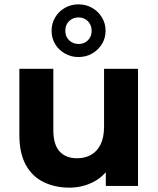

<svg xmlns="http://www.w3.org/2000/svg" viewBox="-20 -854 727 882"><path d="M299 8Q232 8 179.5 -18Q127 -44 98 -97.5Q69 -151 69 -234V-538H225V-257Q225 -190 253.5 -158.5Q282 -127 334 -127Q370 -127 398 -142.5Q426 -158 442 -190.5Q458 -223 458 -272V-538H614V0H466V-148L493 -105Q466 -49 413.5 -20.5Q361 8 299 8ZM340 -592Q306 -592 277.5 -608.5Q249 -625 233 -652Q217 -679 217 -713Q217 -746 233 -773.5Q249 -801 277.5 -817.5Q306 -834 340 -834Q376 -834 404 -817.5Q432 -801 448.5 -773.5Q465 -746 465 -713Q465 -679 448.5 -652Q432 -625 404 -608.5Q376 -592 340 -592ZM341 -652Q367 -652 384 -669Q401 -686 401 -712Q401 -739 384 -756.5Q367 -774 340 -774Q315 -774 297.5 -757Q280 -740 280 -713Q280 -686 297.5 -669Q315 -652 341 -652Z"/></svg>

Font: Montserrat Thin
Style: Bold
Weight: 700
Version: Version 9.000